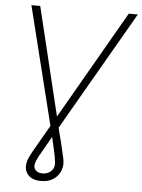

<svg xmlns="http://www.w3.org/2000/svg" viewBox="-62 -776 767 1039"><g transform="rotate(5 322.0 -256.5)"><path d="M65.9 -727.5H113.8L256.3 -139.2L594.7 -727.5H644L270.5 -80.1L272.9 -69.3Q277.3 -51.3 281.5 -35.6Q285.6 -20 289.1 -6.3Q303.2 50.8 309.3 79.8Q315.4 108.9 312 127.9Q305.2 167.5 275.4 191.7Q245.6 215.8 200.7 215.8Q153.3 215.8 130.1 190.4Q106.9 165 113.8 125.5Q116.2 110.4 126 90.1Q135.7 69.8 156.5 34.2Q177.2 -1.5 211.9 -62L225.6 -85.4ZM239.7 -26.9Q198.2 44.4 179.7 78.4Q161.1 112.3 158.7 128.4Q155.3 147.9 167.7 161.1Q180.2 174.3 204.6 174.3Q229.5 174.3 246.6 160.9Q263.7 147.5 267.1 127.9Q269.5 112.3 263.4 79.3Q257.3 46.4 239.7 -26.9Z"/></g></svg>

Font: Inter Extra Light
Style: Italic
Weight: 200
Italic angle: -9.39999°
Designer: Rasmus Andersson
Foundry: rsms
Version: Version 4.000;git-3c8e0fc